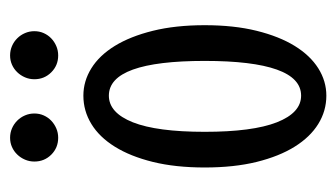

<svg xmlns="http://www.w3.org/2000/svg" viewBox="-168 -508 689 394"><g transform="rotate(-90 177.0 -310.5)"><path d="M104 -235.4Q104 -137.2 123.5 -87.4Q143.1 -37.6 178.2 -37.6Q213.9 -37.6 231.7 -87.4Q249.5 -137.2 249.5 -235.4Q249.5 -333.5 231.7 -382.8Q213.9 -432.1 178.2 -432.1Q143.1 -432.1 123.5 -382.8Q104 -333.5 104 -235.4ZM30.8 -235.4Q30.8 -295.4 42.2 -341.8Q53.7 -388.2 73.5 -419.9Q93.3 -451.7 120.1 -468Q147 -484.4 178.2 -484.4Q208 -484.4 234.4 -468Q260.7 -451.7 280.3 -419.9Q299.8 -388.2 311.3 -341.8Q322.8 -295.4 322.8 -235.4Q322.8 -175.3 311.3 -128.9Q299.8 -82.5 280.3 -50.8Q260.7 -19 234.4 -2.4Q208 14.2 178.2 14.2Q147 14.2 120.1 -2.4Q93.3 -19 73.5 -50.8Q53.7 -82.5 42.2 -128.9Q30.8 -175.3 30.8 -235.4ZM211.9 -585Q211.9 -595.2 215.8 -604.2Q219.7 -613.3 226.3 -620.1Q232.9 -627 241.7 -630.9Q250.5 -634.8 260.7 -634.8Q271 -634.8 280 -630.9Q289.1 -627 295.9 -620.1Q302.7 -613.3 306.6 -604.2Q310.5 -595.2 310.5 -585Q310.5 -574.7 306.6 -565.9Q302.7 -557.1 295.9 -550.5Q289.1 -543.9 280 -540Q271 -536.1 260.7 -536.1Q240.2 -536.1 226.1 -550.3Q211.9 -564.5 211.9 -585ZM43 -585Q43 -595.2 46.9 -604.2Q50.8 -613.3 57.4 -620.1Q64 -627 72.8 -630.9Q81.5 -634.8 91.8 -634.8Q102.1 -634.8 111.1 -630.9Q120.1 -627 127 -620.1Q133.8 -613.3 137.7 -604.2Q141.6 -595.2 141.6 -585Q141.6 -574.7 137.7 -565.9Q133.8 -557.1 127 -550.5Q120.1 -543.9 111.1 -540Q102.1 -536.1 91.8 -536.1Q71.3 -536.1 57.1 -550.3Q43 -564.5 43 -585Z"/></g></svg>

Font: Smythe
Style: Regular
Weight: 400
Version: Version 1.000